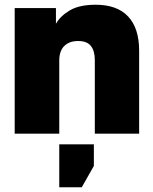

<svg xmlns="http://www.w3.org/2000/svg" viewBox="-20 -564 645 810"><path d="M42 0V-530H216V-464Q235 -497 275 -520.5Q315 -544 384 -544Q474 -544 520.5 -494.5Q567 -445 567 -350V0H380V-310Q380 -349 363.5 -370Q347 -391 310 -391Q282 -391 264 -380Q246 -369 238 -351Q230 -333 230 -310V0ZM230 226V45H376V136L325 226Z"/></svg>

Font: Golos Text ExtraBold
Style: Regular
Weight: 800
Designer: A.Korolkova, Vitaly Kuzmin
Foundry: ParaType Ltd
Version: Version 2.004